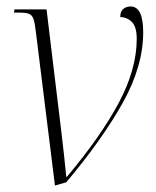

<svg xmlns="http://www.w3.org/2000/svg" viewBox="-20 -565 482 594"><path d="M91 -466Q88 -494 83.5 -506.5Q79 -519 69 -522.5Q59 -526 39 -526H23L25 -536H124L160 -238Q164 -204 169 -164Q174 -124 178 -86Q182 -48 185 -18H187Q292 -143 347.5 -247Q403 -351 403 -445Q403 -482 388 -497Q373 -512 352 -512Q352 -530 361.5 -537.5Q371 -545 384 -545Q423 -545 423 -465Q423 -360 359.5 -246.5Q296 -133 185 -1L150 9Z"/></svg>

Font: Noto Serif Display SemiCondensed ExtraLight
Style: Italic
Weight: 200
Width: 4
Italic angle: -12°
Designer: Monotype Design Team
Foundry: Monotype Imaging Inc.
Version: Version 2.009